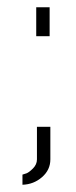

<svg xmlns="http://www.w3.org/2000/svg" viewBox="-20 -444 210 530"><path d="M82 -4V-94H119V-4Q119 25 96 45Q73 65 42 66V38Q46 37 53 34.5Q60 32 71 21Q82 10 82 -4ZM80 -344V-424H117V-344Z"/></svg>

Font: TypoPRO Titillium Title
Style: Regular
Weight: 250
Designer: Campivisivi
Foundry: Accademia di Belle Arti di Urbino and students of MA course of Visual design
Version: 1.000